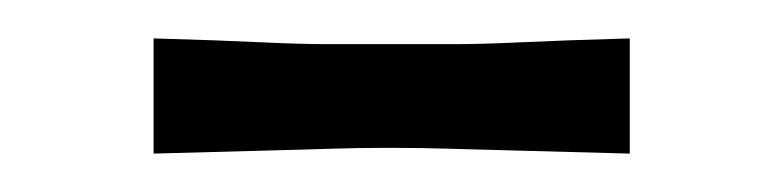

<svg xmlns="http://www.w3.org/2000/svg" viewBox="-20 -649 408 100"><path d="M60 -569V-629Q95 -628 115.5 -627Q136 -626 151.5 -626Q167 -626 183 -626Q201 -626 216 -626Q231 -626 252 -627Q273 -628 308 -629V-569Q273 -570 252 -570.5Q231 -571 215.5 -571.5Q200 -572 183 -572Q166 -572 151 -571.5Q136 -571 115.5 -570.5Q95 -570 60 -569Z"/></svg>

Font: Ojuju SemiBold
Style: Regular
Weight: 600
Designer: Chisaokwu Joboson, Mirko Velimirovic
Foundry: Udi Foundry
Version: Version 1.000